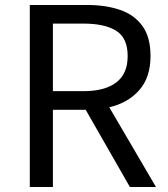

<svg xmlns="http://www.w3.org/2000/svg" viewBox="-20 -753 675 773"><path d="M193 -658V-386H316Q402 -386 448 -421Q494 -456 494 -527Q494 -600 448 -629Q402 -658 316 -658ZM608 0H503L325 -311H193V0H100V-733H330Q405 -733 462.5 -713.5Q520 -694 553 -649Q586 -604 586 -527Q586 -442 541 -390.5Q496 -339 420 -321Z"/></svg>

Font: Noto Sans CJK KR Regular (TTF)
Style: Regular
Weight: 400
Designer: Ryoko NISHIZUKA 西塚涼子 (kana & ideographs); Paul D. Hunt (Latin, Greek & Cyrillic); Wenlong ZHANG 张文龙 (bopomofo); Sandoll 
Foundry: Adobe Systems Incorporated
Version: Version 1.004;PS 1.004;hotconv 1.0.82;makeotf.lib2.5.63406